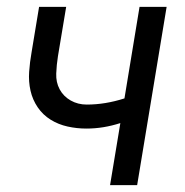

<svg xmlns="http://www.w3.org/2000/svg" viewBox="-20 -540 540 560"><path d="M301 0 331 -181Q306 -173 281.5 -169Q257 -165 232 -165Q204 -165 177 -171Q150 -177 127.5 -191Q105 -205 90 -227Q75 -249 69 -275.5Q63 -302 65 -330.5Q67 -359 72 -387L94 -520H173L149 -376Q145 -351 144 -325.5Q143 -300 154 -279.5Q165 -259 186 -247Q207 -235 233 -235Q260 -235 287.5 -239.5Q315 -244 343 -253L387 -520H466L380 0Z"/></svg>

Font: Iosevka Term Oblique
Style: Regular
Weight: 400
Italic angle: -9°
Monospace: yes
Designer: Belleve Invis
Foundry: Belleve Invis
Version: Version 31.4.0